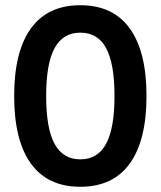

<svg xmlns="http://www.w3.org/2000/svg" viewBox="-20 -705 615 735"><path d="M287.5 10Q162.5 10 98.3 -78.8Q34.2 -167.5 34.2 -337.5Q34.2 -507.5 98.3 -596.2Q162.5 -685 287.5 -685Q412.5 -685 476.7 -596.2Q540.8 -507.5 540.8 -337.5Q540.8 -167.5 476.7 -78.8Q412.5 10 287.5 10ZM287.5 -95Q354.2 -95 386.2 -154.6Q418.3 -214.2 418.3 -337.5Q418.3 -461.7 386.2 -520.8Q354.2 -580 287.5 -580Q221.7 -580 189.2 -521.2Q156.7 -462.5 156.7 -337.5Q156.7 -212.5 189.2 -153.8Q221.7 -95 287.5 -95Z"/></svg>

Font: Funnel Display Light SemiBold
Style: Regular
Weight: 600
Version: Version 1.000